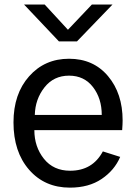

<svg xmlns="http://www.w3.org/2000/svg" viewBox="-20 -817 603 854"><path d="M40 -272.5Q40 -399.4 109.4 -477.5Q178.7 -555.7 287.1 -555.7Q395.5 -555.7 460.4 -478.5Q525.4 -401.4 525.4 -281.2Q525.4 -265.6 523.4 -238.3H132.8Q132.8 -164.1 175.3 -110.8Q217.8 -57.6 292 -57.6Q391.6 -57.6 437.5 -143.6L514.6 -119.1Q489.3 -59.6 432.1 -21Q375 17.6 291 17.6Q178.7 17.6 109.4 -62Q40 -141.6 40 -272.5ZM134.8 -305.7H432.6Q432.6 -378.9 393.6 -429.7Q354.5 -480.5 287.1 -480.5Q218.8 -480.5 177.7 -428.2Q136.7 -376 134.8 -305.7ZM86.9 -796.9H178.7L282.2 -684.6L388.7 -796.9H480.5L322.3 -632.8H242.2Z"/></svg>

Font: Gothic A1 Medium
Style: Regular
Weight: 500
Designer: HanYang I&C Co.,Ltd.
Foundry: HanYang I&C Co.,Ltd.
Version: Version 2.50